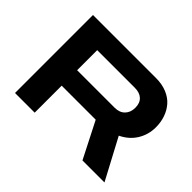

<svg xmlns="http://www.w3.org/2000/svg" viewBox="-136 -942 1196 1196"><g transform="rotate(45 462.5 -343.5)"><path d="M91.8 0V-687H647Q700.7 -687 742.7 -669.7Q784.7 -652.3 810.8 -622.3Q836.9 -592.3 850.3 -553.2Q863.8 -514.2 863.8 -469.2Q863.8 -405.3 831.3 -352.1Q798.8 -298.8 736.8 -269L879.9 0H686L564.9 -237.8H265.1V0ZM265.1 -374H596.2Q638.2 -374 662.6 -398.9Q687 -423.8 687 -464.8Q687 -506.3 663.3 -528.6Q639.6 -550.8 596.2 -550.8H265.1Z"/></g></svg>

Font: Archivo Expanded
Style: Bold
Weight: 700
Width: 7
Designer: Hector Gatti
Foundry: Omnibus-Type
Version: Version 2.001